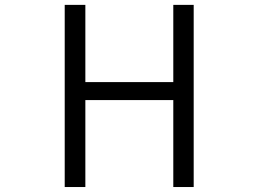

<svg xmlns="http://www.w3.org/2000/svg" viewBox="-20 -752 1040 772"><path d="M240.2 0V-732.4H323.2V-421.9H676.8V-732.4H758.8V0H676.8V-349.6H323.2V0Z"/></svg>

Font: Gen Shin Gothic Monospace Normal
Style: Regular
Weight: 350
Designer: [Source Han Sans]
Ryoko NISHIZUKA  (kana & ideographs); Paul D. Hunt (Latin, Greek & Cyrillic); Wenlong ZHANG  (bopomofo
Version: Version 1.002.20150607